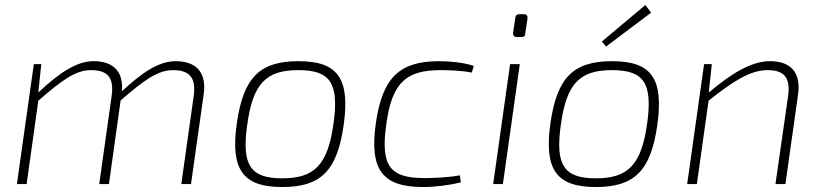

<svg xmlns="http://www.w3.org/2000/svg" viewBox="-20 -740 3305 772"><path d="M686 -494C619 -494 552 -449 470 -373C477 -450 438 -494 356 -494C288 -494 218 -447 134 -368L146 -482H116L48 0H87L134 -335C228 -417 284 -458 345 -458C413 -458 439 -428 429 -355L379 0H418L465 -336C559 -418 615 -458 675 -458C741 -458 769 -429 759 -355L709 0H748L799 -361C811 -446 772 -494 686 -494Z M1180 -494C1023 -494 958 -427 932 -243C906 -57 957 12 1115 12C1271 12 1336 -54 1362 -238C1388 -425 1338 -494 1180 -494ZM1180 -458C1307 -458 1344 -407 1321 -243C1298 -77 1244 -23 1115 -23C987 -23 951 -75 974 -238C997 -406 1051 -458 1180 -458Z M1746 -494C1586 -494 1517 -428 1491 -243C1465 -57 1518 12 1681 12C1730 12 1786 5 1833 -7L1829 -35C1782 -26 1717 -24 1687 -24C1551 -24 1509 -69 1533 -239C1556 -410 1614 -458 1753 -458C1784 -458 1841 -456 1877 -448L1885 -475C1844 -489 1785 -494 1746 -494Z M2087 -683H2069C2058 -683 2053 -678 2052 -668L2043 -608C2042 -597 2048 -591 2059 -591H2076C2087 -591 2091 -595 2092 -605L2101 -666C2102 -676 2097 -683 2087 -683ZM2070 -482H2031L1963 0H2002Z M2575 -720 2400 -573 2417 -553 2598 -689ZM2441 -494C2284 -494 2219 -427 2193 -243C2167 -57 2218 12 2376 12C2532 12 2597 -54 2623 -238C2649 -425 2599 -494 2441 -494ZM2441 -458C2568 -458 2605 -407 2582 -243C2559 -77 2505 -23 2376 -23C2248 -23 2212 -75 2235 -238C2258 -406 2312 -458 2441 -458Z M3076 -494C3002 -494 2922 -446 2830 -368L2842 -482H2811L2743 0H2782L2829 -335C2929 -415 2998 -458 3066 -458C3132 -458 3159 -429 3149 -355L3098 0H3138L3189 -361C3201 -448 3160 -494 3076 -494Z"/></svg>

Font: Exo 2 Extra Light
Style: Italic
Weight: 250
Italic angle: -8°
Designer: Natanael Gama
Version: Version 1.001;PS 001.001;hotconv 1.0.88;makeotf.lib2.5.64775